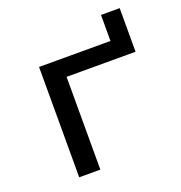

<svg xmlns="http://www.w3.org/2000/svg" viewBox="-114 -712 765 811"><g transform="rotate(-20 268.0 -306.5)"><path d="M106 0V-496H427V-613H511V-417H201V0Z"/></g></svg>

Font: Nunito Sans 7pt SemiExpanded
Style: Regular
Weight: 400
Width: 6
Designer: Vernon Adams
Foundry: Vernon Adams
Version: Version 3.101;gftools[0.9.27]